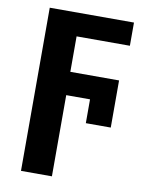

<svg xmlns="http://www.w3.org/2000/svg" viewBox="-87 -608 694 911"><g transform="rotate(10 259.5 -153.0)"><path d="M227.1 -150.9H341.8V-36.1H461.9V-263.2H227.1V-434.1H483.9V-545.9H78.1V240.2H227.1Z"/></g></svg>

Font: Noto Reveo Sans
Style: Bold
Weight: 700
Designer: Monotype Design team
Foundry: Monotype Imaging Inc.
Version: Version 1.04